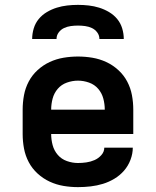

<svg xmlns="http://www.w3.org/2000/svg" viewBox="-20 -760 640 788"><path d="M300 8Q270 8 240.5 3Q211 -2 184 -14.5Q157 -27 134.5 -47.5Q112 -68 98 -94.5Q84 -121 78.5 -150.5Q73 -180 73 -210V-310Q73 -340 78.5 -369.5Q84 -399 98 -425.5Q112 -452 134.5 -472.5Q157 -493 184 -505.5Q211 -518 240.5 -523Q270 -528 300 -528Q330 -528 359.5 -523Q389 -518 416 -505.5Q443 -493 465.5 -472.5Q488 -452 502 -425.5Q516 -399 521.5 -369.5Q527 -340 527 -310V-210H190Q190 -187 196 -164.5Q202 -142 217 -124.5Q232 -107 254.5 -99Q277 -91 300 -91Q317 -91 334.5 -93.5Q352 -96 368 -103Q384 -110 396 -123.5Q408 -137 408 -154H525Q525 -129 515.5 -104Q506 -79 489 -59.5Q472 -40 449.5 -26.5Q427 -13 402.5 -5.5Q378 2 352 5Q326 8 300 8ZM190 -310H410Q410 -333 404 -355.5Q398 -378 383 -395.5Q368 -413 345.5 -421Q323 -429 300 -429Q277 -429 254.5 -421Q232 -413 217 -395.5Q202 -378 196 -355.5Q190 -333 190 -310ZM112 -600Q112 -622 118.5 -643.5Q125 -665 139 -682Q153 -699 172.5 -710.5Q192 -722 213 -728.5Q234 -735 256 -737.5Q278 -740 300 -740Q322 -740 344 -737.5Q366 -735 387 -728.5Q408 -722 427.5 -710.5Q447 -699 461 -682Q475 -665 481.5 -643.5Q488 -622 488 -600H388Q388 -615 379 -627Q370 -639 357 -645Q344 -651 329.5 -653Q315 -655 300 -655Q285 -655 270.5 -653Q256 -651 243 -645Q230 -639 221 -627Q212 -615 212 -600Z"/></svg>

Font: Iosevka Extended
Style: Bold
Weight: 700
Width: 7
Monospace: yes
Designer: Belleve Invis
Foundry: Belleve Invis
Version: Version 32.5.0; ttfautohint (v1.8.4)